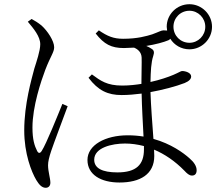

<svg xmlns="http://www.w3.org/2000/svg" viewBox="-20 -833 1040 911"><path d="M803 -706C803 -748 836 -782 879 -782C920 -782 954 -748 954 -706C954 -664 920 -630 879 -630C836 -630 803 -664 803 -706ZM112 -730C139 -698 171 -660 171 -623C171 -592 153 -540 143 -508C130 -458 95 -340 95 -214C95 -104 129 -18 152 21C166 44 179 58 197 58C211 58 219 48 219 34C219 13 208 -19 208 -49C208 -66 213 -87 223 -117C236 -156 281 -274 301 -329L276 -340C255 -288 199 -149 178 -117C170 -104 162 -105 156 -117C144 -141 134 -170 134 -228C134 -328 175 -449 195 -502C220 -567 237 -585 237 -609C237 -639 205 -687 177 -712C161 -725 145 -735 130 -743ZM663 -140V-124C663 -52 627 -15 537 -15C465 -15 427 -35 427 -75C427 -133 512 -152 573 -152C602 -152 632 -148 663 -140ZM416 -480 400 -464C446 -403 492 -382 557 -382C590 -382 619 -385 652 -389C653 -328 658 -245 661 -185C637 -189 612 -191 586 -191C480 -191 395 -145 395 -74C395 -4 459 33 547 33C645 33 712 -6 712 -93L711 -123C761 -102 810 -69 855 -23C867 -10 878 0 891 0C906 0 913 -10 913 -25C913 -45 900 -64 879 -82C850 -108 791 -151 708 -174C703 -242 696 -332 694 -396C750 -406 815 -423 856 -439C878 -448 887 -459 887 -470C887 -488 860 -496 844 -496C838 -496 831 -490 803 -478C777 -467 739 -454 694 -444C695 -495 697 -537 707 -567C713 -585 711 -594 700 -601C692 -607 683 -611 674 -615C718 -622 758 -633 779 -642C783 -644 786 -646 788 -649C807 -619 840 -599 879 -599C937 -599 986 -647 986 -706C986 -765 937 -813 879 -813C819 -813 771 -765 771 -706L773 -688L756 -689C745 -689 735 -682 702 -670C676 -662 633 -649 564 -649C519 -649 490 -661 449 -689L434 -674C474 -623 508 -605 568 -605L616 -607C633 -600 651 -586 652 -560C653 -536 651 -483 651 -435C626 -431 594 -427 560 -427C487 -427 457 -450 416 -480Z"/></svg>

Font: Noto Serif CJK KR Light
Style: Regular
Weight: 300
Designer: Ryoko NISHIZUKA 西塚涼子 (kana & ideographs); Frank Grießhammer (Latin, Greek & Cyrillic); Wenlong ZHANG 张文龙 (bopomofo); San
Foundry: Adobe
Version: Version 2.001;hotconv 1.1.0;makeotfexe 2.6.0